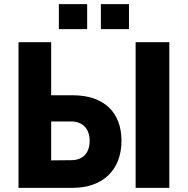

<svg xmlns="http://www.w3.org/2000/svg" viewBox="-20 -903 902 923"><path d="M69 0H330C474 0 564 -86 564 -226C564 -364 479 -445 330 -445H226V-700H69ZM323 -133 226 -132V-319H323C376 -319 411 -285 411 -226C411 -165 376 -133 323 -133ZM632 0H794V-700H632ZM465 -763H600V-883H465ZM263 -763H399V-883H263Z"/></svg>

Font: Finlandica
Style: Bold
Weight: 700
Designer: Niklas Ekholm, Juho Hiilivirta, Jaakko Suomalainen
Foundry: Helsinki Type Studio
Version: Version 2.000;Glyphs 3.2 (3202)